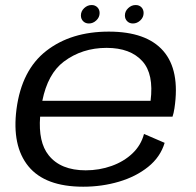

<svg xmlns="http://www.w3.org/2000/svg" viewBox="-20 -718 758 744"><path d="M302.5 5.5Q155 5.5 90.2 -73.5Q25.5 -152.5 44 -295.5Q64 -447 159.8 -521.2Q255.5 -595.5 401.5 -595.5Q547.5 -595.5 612.8 -520.5Q678 -445.5 656 -298.5Q653 -278.5 648.5 -266H135.5Q128 -167 168.5 -116.5Q215 -58 312 -58Q365 -58 412.5 -75Q460 -92 493.2 -123.5Q526.5 -155 538 -199L618 -164.5Q601.5 -109.5 554.2 -71.5Q507 -33.5 441 -14Q375 5.5 302.5 5.5ZM144 -327.5H563.5Q576.5 -431 532 -480.5Q485.5 -532.5 393 -532.5Q298 -532.5 227 -479Q165 -432 144 -327.5ZM495 -627Q481.5 -627 472.8 -635.8Q464 -644.5 464 -658Q464 -674.5 476.8 -686.5Q489.5 -698.5 505.5 -698.5Q519.5 -698.5 528 -689.8Q536.5 -681 536.5 -667.5Q536.5 -651 523.8 -639Q511 -627 495 -627ZM324.5 -627Q311 -627 302.2 -635.8Q293.5 -644.5 293.5 -658Q293.5 -674.5 306.2 -686.5Q319 -698.5 335 -698.5Q348.5 -698.5 357.2 -689.8Q366 -681 366 -667.5Q366 -651 353.2 -639Q340.5 -627 324.5 -627Z"/></svg>

Font: Anybody ExtraExpanded Regular
Style: Italic
Weight: 400
Width: 8
Italic angle: -10°
Designer: Tyler Finck
Foundry: Etcetera Type Company
Version: Version 1.010; ttfautohint (v1.8.3) -l 8 -r 50 -G 200 -x 14 